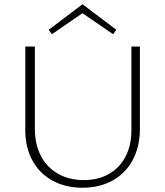

<svg xmlns="http://www.w3.org/2000/svg" viewBox="-20 -877 776 903"><path d="M99 -264V-658H144V-271Q144 -198 172.5 -143.5Q201 -89 253.5 -59.5Q306 -30 375 -30Q442 -30 492.5 -59Q543 -88 570.5 -141Q598 -194 598 -264V-658H638V-271Q638 -188 604.5 -125Q571 -62 509.5 -28Q448 6 368 6Q288 6 227 -27.5Q166 -61 132.5 -122Q99 -183 99 -264ZM512 -716 368 -815 224 -716 209 -737 368 -857 527 -737Z"/></svg>

Font: Ysabeau Light
Style: Regular
Weight: 300
Designer: Christian Thalmann (Catharsis Fonts)
Version: Version 0.003